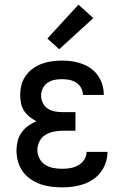

<svg xmlns="http://www.w3.org/2000/svg" viewBox="-20 -799 540 827"><path d="M247 8Q224 8 200 5Q176 2 153.5 -6Q131 -14 111 -28Q91 -42 77.5 -61Q64 -80 57.5 -103.5Q51 -127 51 -151Q51 -171 56 -191.5Q61 -212 73 -228.5Q85 -245 101.5 -257Q118 -269 137 -277Q121 -285 107 -296Q93 -307 83.5 -322Q74 -337 70.5 -354.5Q67 -372 67 -390Q67 -412 72.5 -433.5Q78 -455 91 -473Q104 -491 122 -504Q140 -517 160.5 -524.5Q181 -532 203 -535Q225 -538 247 -538Q269 -538 290.5 -535Q312 -532 332.5 -524.5Q353 -517 371 -504.5Q389 -492 401.5 -474Q414 -456 420.5 -435Q427 -414 427 -392Q427 -392 427 -391.5Q427 -391 427 -390H337Q337 -390 337 -390.5Q337 -391 337 -391Q337 -407 329 -421Q321 -435 307.5 -443.5Q294 -452 278.5 -455Q263 -458 247 -458Q231 -458 215 -455Q199 -452 185.5 -443Q172 -434 164.5 -419Q157 -404 157 -388Q157 -371 164.5 -355.5Q172 -340 186 -331Q200 -322 216.5 -319Q233 -316 250 -316H305V-236H250Q231 -236 211.5 -232Q192 -228 175.5 -218Q159 -208 150 -190Q141 -172 141 -153Q141 -153 141 -153Q141 -153 141 -153Q141 -134 150 -116.5Q159 -99 175 -89Q191 -79 210 -75.5Q229 -72 247 -72Q266 -72 283.5 -75Q301 -78 317 -87Q333 -96 343 -111.5Q353 -127 353 -145Q353 -145 353 -145Q353 -145 353 -145H443Q443 -145 443 -145Q443 -145 443 -145Q443 -121 435.5 -98.5Q428 -76 414 -57.5Q400 -39 380.5 -26Q361 -13 339 -5.5Q317 2 294 5Q271 8 247 8ZM235 -587 184 -633 318 -779 382 -721Z"/></svg>

Font: Iosevka Slab Medium
Style: Regular
Weight: 500
Monospace: yes
Designer: Belleve Invis
Foundry: Belleve Invis
Version: Version 11.1.1; ttfautohint (v1.8.3)